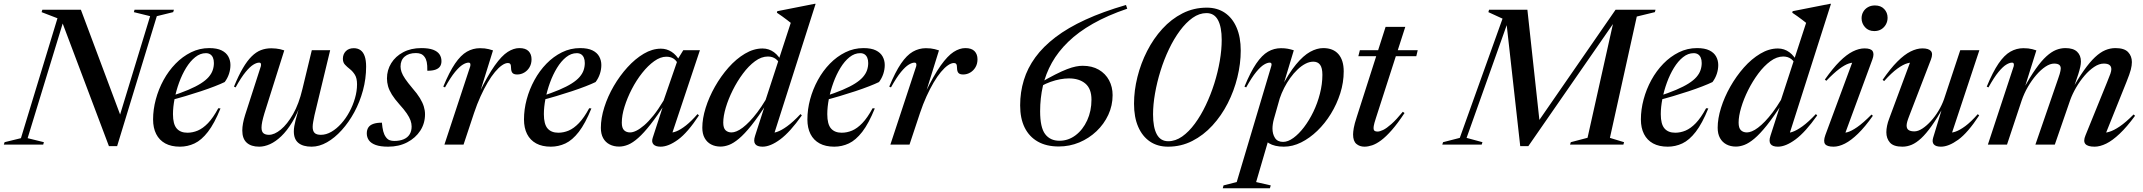

<svg xmlns="http://www.w3.org/2000/svg" viewBox="-55 -756 11204 1004"><path d="M584 -128 562.5 -122.5 730 -671.5 645 -692.5 648.5 -705H854.5L850.5 -692.5L765 -671.5L557.5 8H514.5L266 -651L281.5 -661.5L89.5 -33.5L174.5 -12.5L171 0H-35L-31 -12.5L54.5 -33.5L245.5 -660.5L162.5 -692.5L166.5 -705H368Z M1021.5 -478Q992 -478 965.8 -457Q939.5 -436 918.2 -401.2Q897 -366.5 881.5 -324Q866 -281.5 857.8 -238.5Q849.5 -195.5 849.5 -159Q849.5 -107 868.8 -84.5Q888 -62 925 -62Q952.5 -62 979.2 -73.2Q1006 -84.5 1032.8 -112.2Q1059.5 -140 1086.5 -190L1098 -189Q1066 -110 1032.2 -66.5Q998.5 -23 962.2 -6Q926 11 886 11Q840.5 11 809.2 -6Q778 -23 761.8 -55Q745.5 -87 745.5 -131.5Q745.5 -183.5 759.8 -236.5Q774 -289.5 800.2 -337.5Q826.5 -385.5 863 -423Q899.5 -460.5 944 -482.5Q988.5 -504.5 1039 -504.5Q1079.5 -504.5 1103.8 -492.5Q1128 -480.5 1139 -460.2Q1150 -440 1150 -416Q1150 -393 1142.5 -370Q1135 -347 1120 -327Q1099.5 -317 1067.2 -304.5Q1035 -292 996 -279Q957 -266 914.8 -253.5Q872.5 -241 831.5 -230.5L834.5 -251.5Q890 -269.5 929.5 -286.2Q969 -303 995 -319.5Q1021 -336 1036 -353.2Q1051 -370.5 1057.2 -388.8Q1063.5 -407 1063.5 -426.5Q1063.5 -443 1058.5 -454.5Q1053.5 -466 1044.2 -472Q1035 -478 1021.5 -478Z M1575.5 -493.5H1671.5L1589.5 -153.5Q1585.5 -134.5 1582.8 -119.2Q1580 -104 1580 -92.5Q1580 -71 1590 -61Q1600 -51 1623 -51Q1650.5 -51 1677.8 -66.8Q1705 -82.5 1729.2 -109.5Q1753.5 -136.5 1772 -170.8Q1790.5 -205 1801.2 -242.2Q1812 -279.5 1812 -315Q1812 -347 1800.8 -365Q1789.5 -383 1774.8 -394.5Q1760 -406 1749 -417.8Q1738 -429.5 1738 -448.5Q1738 -472.5 1753.2 -488.2Q1768.5 -504 1795 -504Q1815.5 -504 1830 -493.8Q1844.5 -483.5 1852 -462.2Q1859.5 -441 1859.5 -407.5Q1859.5 -344.5 1843 -283.5Q1826.5 -222.5 1797.8 -169.5Q1769 -116.5 1732.2 -75.8Q1695.5 -35 1655 -12Q1614.5 11 1574.5 11Q1529.5 11 1505.5 -8.5Q1481.5 -28 1481.5 -69Q1481.5 -82 1484 -96.8Q1486.5 -111.5 1491 -129L1517.5 -224H1522Q1500 -161.5 1472.8 -116.8Q1445.5 -72 1416 -43.8Q1386.5 -15.5 1357 -2.2Q1327.5 11 1300.5 11Q1258 11 1235 -10Q1212 -31 1212 -73.5Q1212 -108 1227 -155.5L1309 -409.5Q1311 -417.5 1309.2 -423Q1307.5 -428.5 1300 -428.5Q1287.5 -428.5 1270 -418Q1252.5 -407.5 1229.5 -379.8Q1206.5 -352 1177 -299L1168.5 -303Q1192 -360.5 1214.8 -399.2Q1237.5 -438 1260.8 -461Q1284 -484 1309.2 -493.8Q1334.5 -503.5 1363.5 -503.5Q1377 -503.5 1388 -502.2Q1399 -501 1409.5 -498.8Q1420 -496.5 1431.5 -492.5L1327.5 -163Q1320 -138 1316.2 -119.8Q1312.5 -101.5 1312.5 -89Q1312.5 -67.5 1322.8 -59.2Q1333 -51 1351.5 -51Q1380 -51 1413.5 -78.5Q1447 -106 1477.5 -159.2Q1508 -212.5 1526.5 -291Z M1942 -114.5Q1944.5 -87 1949 -69.5Q1953.5 -52 1962.5 -39.5Q1971.5 -27 1982.2 -23Q1993 -19 2006.5 -19Q2035.5 -19 2056 -27.8Q2076.5 -36.5 2087 -53.5Q2097.5 -70.5 2097.5 -94.5Q2097.5 -109.5 2091.8 -126Q2086 -142.5 2072 -163Q2058 -183.5 2033 -211Q2008.5 -238.5 1994.2 -261.5Q1980 -284.5 1974.2 -305Q1968.5 -325.5 1968.5 -346Q1968.5 -389.5 1990.8 -425.5Q2013 -461.5 2053.5 -483Q2094 -504.5 2148 -504.5Q2187 -504.5 2210 -495.8Q2233 -487 2243.2 -471.8Q2253.5 -456.5 2253.5 -436.5Q2253.5 -420 2246.2 -409Q2239 -398 2223 -392Q2207 -386 2179.5 -386Q2180 -415.5 2176.5 -431.8Q2173 -448 2165 -458.5Q2157 -469.5 2146.2 -474Q2135.5 -478.5 2120 -478.5Q2082.5 -478.5 2061 -460Q2039.5 -441.5 2039.5 -408Q2039.5 -394.5 2044.8 -379.2Q2050 -364 2063.5 -344Q2077 -324 2101.5 -295Q2126.5 -266.5 2140.8 -243Q2155 -219.5 2161.2 -199Q2167.5 -178.5 2167.5 -158.5Q2167.5 -111 2142.8 -72.8Q2118 -34.5 2074.5 -11.8Q2031 11 1975 11Q1934.5 11 1910 2.2Q1885.5 -6.5 1874.2 -22.2Q1863 -38 1863 -58.5Q1863 -77 1871.2 -89.5Q1879.5 -102 1897 -108.2Q1914.5 -114.5 1942 -114.5Z M2404 -409.5Q2406 -417 2404.2 -422.8Q2402.5 -428.5 2395 -428.5Q2382.5 -428.5 2365 -418Q2347.5 -407.5 2324.5 -379.8Q2301.5 -352 2272 -299L2263 -303Q2294.5 -379.5 2324.5 -423.5Q2354.5 -467.5 2386.5 -485.8Q2418.5 -504 2454.5 -504Q2468.5 -504 2479.5 -502.8Q2490.5 -501.5 2500.8 -499Q2511 -496.5 2523 -492.5L2451.5 -262.5L2449.5 -267.5Q2495.5 -362 2532 -413.2Q2568.5 -464.5 2599.8 -484.5Q2631 -504.5 2661 -504.5Q2693.5 -504.5 2709 -488.5Q2724.5 -472.5 2724.5 -446Q2724.5 -422.5 2714.2 -404.8Q2704 -387 2686.8 -376.8Q2669.5 -366.5 2649.5 -366.5Q2632.5 -366.5 2625.2 -374.2Q2618 -382 2617.5 -398.5Q2617.5 -415.5 2613.5 -421Q2609.5 -426.5 2601.5 -426.5Q2587 -426.5 2569.8 -414.5Q2552.5 -402.5 2533.2 -379.5Q2514 -356.5 2495 -324.2Q2476 -292 2457.8 -252Q2439.5 -212 2424 -165.5L2369 0H2269Z M2961 -478Q2931.5 -478 2905.2 -457Q2879 -436 2857.8 -401.2Q2836.5 -366.5 2821 -324Q2805.5 -281.5 2797.2 -238.5Q2789 -195.5 2789 -159Q2789 -107 2808.2 -84.5Q2827.5 -62 2864.5 -62Q2892 -62 2918.8 -73.2Q2945.5 -84.5 2972.2 -112.2Q2999 -140 3026 -190L3037.5 -189Q3005.5 -110 2971.8 -66.5Q2938 -23 2901.8 -6Q2865.5 11 2825.5 11Q2780 11 2748.8 -6Q2717.5 -23 2701.2 -55Q2685 -87 2685 -131.5Q2685 -183.5 2699.2 -236.5Q2713.5 -289.5 2739.8 -337.5Q2766 -385.5 2802.5 -423Q2839 -460.5 2883.5 -482.5Q2928 -504.5 2978.5 -504.5Q3019 -504.5 3043.2 -492.5Q3067.5 -480.5 3078.5 -460.2Q3089.5 -440 3089.5 -416Q3089.5 -393 3082 -370Q3074.5 -347 3059.5 -327Q3039 -317 3006.8 -304.5Q2974.5 -292 2935.5 -279Q2896.5 -266 2854.2 -253.5Q2812 -241 2771 -230.5L2774 -251.5Q2829.5 -269.5 2869 -286.2Q2908.5 -303 2934.5 -319.5Q2960.5 -336 2975.5 -353.2Q2990.5 -370.5 2996.8 -388.8Q3003 -407 3003 -426.5Q3003 -443 2998 -454.5Q2993 -466 2983.8 -472Q2974.5 -478 2961 -478Z M3358 -35 3417.5 -218 3425.5 -217.5Q3381 -149 3346 -104.5Q3311 -60 3282.5 -34.8Q3254 -9.5 3229.8 0.5Q3205.5 10.5 3182.5 10.5Q3154.5 10.5 3132.8 -0.8Q3111 -12 3099 -33.8Q3087 -55.5 3087 -87.5Q3087 -138 3105 -195Q3123 -252 3154.5 -306Q3186 -360 3226.2 -404.2Q3266.5 -448.5 3311.2 -475Q3356 -501.5 3401 -501.5Q3431 -501.5 3456.5 -485.2Q3482 -469 3501 -435.5L3492.5 -418Q3482 -440.5 3466.2 -450Q3450.5 -459.5 3429.5 -459.5Q3398.5 -459.5 3366 -436.2Q3333.5 -413 3303 -374.5Q3272.5 -336 3248.8 -290Q3225 -244 3210.8 -198.2Q3196.5 -152.5 3196.5 -114.5Q3196.5 -87 3208.2 -75.2Q3220 -63.5 3240 -63.5Q3254 -63.5 3272.5 -72.5Q3291 -81.5 3313.8 -101Q3336.5 -120.5 3362 -152.2Q3387.5 -184 3415 -230L3491 -449.5L3518 -493.5H3605L3455 -44L3443.5 -62.5Q3459.5 -60.5 3481.8 -69.2Q3504 -78 3532 -100Q3560 -122 3592.5 -159.5L3600 -152.5Q3540.5 -62 3490.2 -25.5Q3440 11 3399.5 11Q3373 11 3362 -1.2Q3351 -13.5 3358 -35Z M4032 -400.5Q4020 -434 4002.5 -447.2Q3985 -460.5 3960.5 -460.5Q3926.5 -460.5 3893 -435.8Q3859.5 -411 3829.8 -371Q3800 -331 3776.8 -284.5Q3753.5 -238 3740.2 -193.2Q3727 -148.5 3727 -115Q3727 -86.5 3739 -75Q3751 -63.5 3770.5 -63.5Q3782 -63.5 3796.8 -69.5Q3811.5 -75.5 3828.8 -88.5Q3846 -101.5 3865.2 -121.5Q3884.5 -141.5 3905.5 -169.2Q3926.5 -197 3948.5 -233.5L4080 -636.5Q4071 -644 4059.5 -652.5Q4048 -661 4034.8 -670.8Q4021.5 -680.5 4007.5 -689.5L4009.5 -697.5L4204.5 -736H4210L3988.5 -41.5L3967.5 -61Q3984 -58.5 4007.2 -66Q4030.5 -73.5 4061.2 -95.8Q4092 -118 4131 -159.5L4138 -152.5Q4076.5 -65.5 4025 -27.2Q3973.5 11 3932.5 11Q3904 11 3894 -3Q3884 -17 3893.5 -46L3949 -218L3956.5 -217.5Q3910.5 -145.5 3874.2 -100.2Q3838 -55 3809.2 -31Q3780.5 -7 3757 1.8Q3733.5 10.5 3713 10.5Q3685 10.5 3663.5 -0.8Q3642 -12 3629.8 -34Q3617.5 -56 3617.5 -88Q3617.5 -136 3635 -192Q3652.5 -248 3683.5 -302.8Q3714.5 -357.5 3754.5 -402.8Q3794.5 -448 3840.2 -475.2Q3886 -502.5 3932.5 -502.5Q3965.5 -502.5 3992.5 -482.8Q4019.5 -463 4039 -422.5Z M4443 -478Q4413.5 -478 4387.2 -457Q4361 -436 4339.8 -401.2Q4318.5 -366.5 4303 -324Q4287.5 -281.5 4279.2 -238.5Q4271 -195.5 4271 -159Q4271 -107 4290.2 -84.5Q4309.5 -62 4346.5 -62Q4374 -62 4400.8 -73.2Q4427.5 -84.5 4454.2 -112.2Q4481 -140 4508 -190L4519.5 -189Q4487.5 -110 4453.8 -66.5Q4420 -23 4383.8 -6Q4347.5 11 4307.5 11Q4262 11 4230.8 -6Q4199.5 -23 4183.2 -55Q4167 -87 4167 -131.5Q4167 -183.5 4181.2 -236.5Q4195.5 -289.5 4221.8 -337.5Q4248 -385.5 4284.5 -423Q4321 -460.5 4365.5 -482.5Q4410 -504.5 4460.5 -504.5Q4501 -504.5 4525.2 -492.5Q4549.5 -480.5 4560.5 -460.2Q4571.5 -440 4571.5 -416Q4571.5 -393 4564 -370Q4556.5 -347 4541.5 -327Q4521 -317 4488.8 -304.5Q4456.5 -292 4417.5 -279Q4378.5 -266 4336.2 -253.5Q4294 -241 4253 -230.5L4256 -251.5Q4311.5 -269.5 4351 -286.2Q4390.5 -303 4416.5 -319.5Q4442.5 -336 4457.5 -353.2Q4472.5 -370.5 4478.8 -388.8Q4485 -407 4485 -426.5Q4485 -443 4480 -454.5Q4475 -466 4465.8 -472Q4456.5 -478 4443 -478Z M4736 -409.5Q4738 -417 4736.2 -422.8Q4734.5 -428.5 4727 -428.5Q4714.5 -428.5 4697 -418Q4679.5 -407.5 4656.5 -379.8Q4633.5 -352 4604 -299L4595 -303Q4626.5 -379.5 4656.5 -423.5Q4686.5 -467.5 4718.5 -485.8Q4750.5 -504 4786.5 -504Q4800.5 -504 4811.5 -502.8Q4822.5 -501.5 4832.8 -499Q4843 -496.5 4855 -492.5L4783.5 -262.5L4781.5 -267.5Q4827.5 -362 4864 -413.2Q4900.5 -464.5 4931.8 -484.5Q4963 -504.5 4993 -504.5Q5025.5 -504.5 5041 -488.5Q5056.5 -472.5 5056.5 -446Q5056.5 -422.5 5046.2 -404.8Q5036 -387 5018.8 -376.8Q5001.5 -366.5 4981.5 -366.5Q4964.5 -366.5 4957.2 -374.2Q4950 -382 4949.5 -398.5Q4949.5 -415.5 4945.5 -421Q4941.5 -426.5 4933.5 -426.5Q4919 -426.5 4901.8 -414.5Q4884.5 -402.5 4865.2 -379.5Q4846 -356.5 4827 -324.2Q4808 -292 4789.8 -252Q4771.5 -212 4756 -165.5L4701 0H4601Z M5833 -730 5839.5 -710.5Q5736.5 -675.5 5660 -632Q5583.5 -588.5 5530.8 -537.2Q5478 -486 5445.5 -428Q5413 -370 5398.5 -306.5Q5384 -243 5384 -174.5Q5384 -89.5 5410.2 -54.8Q5436.5 -20 5485 -20Q5531.5 -20 5569.5 -48.8Q5607.5 -77.5 5630 -126.5Q5652.5 -175.5 5652.5 -235Q5652.5 -292 5620.5 -319Q5588.5 -346 5534.5 -346Q5513 -346 5488.5 -341.5Q5464 -337 5438.8 -328Q5413.5 -319 5390 -306L5377.5 -319Q5426.5 -348 5462.8 -366.2Q5499 -384.5 5525.2 -394.5Q5551.5 -404.5 5570.8 -408.2Q5590 -412 5606 -412Q5655.5 -412 5690.8 -391.5Q5726 -371 5744.5 -336.2Q5763 -301.5 5763 -258.5Q5763 -204 5740.5 -155.5Q5718 -107 5678.8 -69.8Q5639.5 -32.5 5588.8 -11.2Q5538 10 5481.5 10Q5417 10 5372 -15.5Q5327 -41 5303.2 -88.8Q5279.5 -136.5 5279.5 -205Q5279.5 -274 5298.8 -337Q5318 -400 5358.8 -456Q5399.5 -512 5464.5 -561.5Q5529.5 -611 5621 -653Q5712.5 -695 5833 -730Z M5974.5 -158Q5974.5 -90 5994 -53.8Q6013.5 -17.5 6054 -17.5Q6091.5 -17.5 6126.8 -42.2Q6162 -67 6193.2 -109.5Q6224.5 -152 6250.2 -206Q6276 -260 6294.8 -319.5Q6313.5 -379 6323.5 -437.5Q6333.5 -496 6333.5 -547Q6333.5 -615 6314 -651.2Q6294.5 -687.5 6254 -687.5Q6216.5 -687.5 6181.5 -662.8Q6146.5 -638 6115 -595.5Q6083.5 -553 6057.8 -499Q6032 -445 6013.5 -385.5Q5995 -326 5984.8 -267.5Q5974.5 -209 5974.5 -158ZM6255.5 -716Q6310 -716 6349.8 -689.2Q6389.5 -662.5 6411.2 -612.2Q6433 -562 6433 -491.5Q6433 -423 6415.5 -351.8Q6398 -280.5 6365 -215.8Q6332 -151 6285 -99.8Q6238 -48.5 6179.5 -18.8Q6121 11 6053 11Q5998 11 5958.2 -16Q5918.5 -43 5896.8 -93Q5875 -143 5875 -213.5Q5875 -282.5 5892.8 -353.5Q5910.5 -424.5 5943.5 -489.2Q5976.5 -554 6023.2 -605.2Q6070 -656.5 6128.5 -686.2Q6187 -716 6255.5 -716Z M6606.5 -134Q6602.5 -119.5 6600.8 -107Q6599 -94.5 6599 -84Q6599 -55 6612.2 -34.5Q6625.5 -14 6654.5 -14Q6680 -14 6708.5 -34.8Q6737 -55.5 6764 -91Q6791 -126.5 6812.8 -171.5Q6834.5 -216.5 6847.2 -266.5Q6860 -316.5 6860 -364.5Q6860 -401 6848 -417.2Q6836 -433.5 6812.5 -433.5Q6792 -433.5 6771 -422.5Q6750 -411.5 6729.8 -392.2Q6709.5 -373 6691.8 -348.2Q6674 -323.5 6660 -296Q6646 -268.5 6637 -241.5ZM6538.5 -55.5 6584 -45 6513.5 196 6590 213.5 6585.5 228.5H6339L6343 213.5L6412 196L6592.5 -409.5Q6595.5 -418 6593.5 -423.2Q6591.5 -428.5 6584.5 -428.5Q6572 -428.5 6554.5 -418Q6537 -407.5 6514 -379.8Q6491 -352 6461.5 -299L6452.5 -303Q6484 -379.5 6514 -423.5Q6544 -467.5 6575.5 -485.8Q6607 -504 6643.5 -504Q6663.5 -504 6678.5 -501.2Q6693.5 -498.5 6710.5 -493L6649 -289L6642 -291.5Q6683.5 -372.5 6722 -419Q6760.5 -465.5 6796 -485Q6831.5 -504.5 6864.5 -504.5Q6916.5 -504.5 6944 -472.8Q6971.5 -441 6971.5 -383Q6971.5 -325 6953.5 -268.2Q6935.5 -211.5 6904.5 -161Q6873.5 -110.5 6833.5 -72Q6793.5 -33.5 6748.8 -11.2Q6704 11 6658.5 11Q6610 11 6580.2 -7.2Q6550.5 -25.5 6538.5 -55.5Z M7048 -462 7056 -493.5H7358.5L7351 -462ZM7140 -139Q7135 -123.5 7132.2 -113.5Q7129.5 -103.5 7128.5 -97Q7127.5 -90.5 7127.5 -86Q7127.5 -76 7132.8 -72Q7138 -68 7148 -68Q7160 -68 7177.8 -76.5Q7195.5 -85 7221 -107.5Q7246.5 -130 7280.5 -171.5L7289.5 -165Q7253.5 -110.5 7223.2 -76Q7193 -41.5 7167.5 -22.5Q7142 -3.5 7120.2 3.8Q7098.5 11 7080 11Q7055 11 7037.8 -3.5Q7020.5 -18 7020.5 -53Q7020.5 -65.5 7024 -86.5Q7027.5 -107.5 7040.5 -147L7190.5 -615.5H7293.5Z M7839.5 -668.5 7614 -35 7697 -12.5 7693 0H7487L7491 -12.5L7578.5 -35L7802 -658.5L7728 -692.5L7731.5 -705H7932L7998 -98.5L7970.5 -94L8393 -705H8425L8420 -689L7937 8H7894.5L7820.5 -654.5ZM8396 -705H8602L8598.5 -692.5L8504 -669.5L8363.5 -35L8437.5 -12.5L8434 0H8155L8159 -12.5L8246.5 -35.5Z M8801.5 -478Q8772 -478 8745.8 -457Q8719.5 -436 8698.2 -401.2Q8677 -366.5 8661.5 -324Q8646 -281.5 8637.8 -238.5Q8629.5 -195.5 8629.5 -159Q8629.5 -107 8648.8 -84.5Q8668 -62 8705 -62Q8732.5 -62 8759.2 -73.2Q8786 -84.5 8812.8 -112.2Q8839.5 -140 8866.5 -190L8878 -189Q8846 -110 8812.2 -66.5Q8778.5 -23 8742.2 -6Q8706 11 8666 11Q8620.5 11 8589.2 -6Q8558 -23 8541.8 -55Q8525.5 -87 8525.5 -131.5Q8525.5 -183.5 8539.8 -236.5Q8554 -289.5 8580.2 -337.5Q8606.5 -385.5 8643 -423Q8679.5 -460.5 8724 -482.5Q8768.5 -504.5 8819 -504.5Q8859.5 -504.5 8883.8 -492.5Q8908 -480.5 8919 -460.2Q8930 -440 8930 -416Q8930 -393 8922.5 -370Q8915 -347 8900 -327Q8879.5 -317 8847.2 -304.5Q8815 -292 8776 -279Q8737 -266 8694.8 -253.5Q8652.5 -241 8611.5 -230.5L8614.5 -251.5Q8670 -269.5 8709.5 -286.2Q8749 -303 8775 -319.5Q8801 -336 8816 -353.2Q8831 -370.5 8837.2 -388.8Q8843.5 -407 8843.5 -426.5Q8843.5 -443 8838.5 -454.5Q8833.5 -466 8824.2 -472Q8815 -478 8801.5 -478Z M9341.5 -400.5Q9329.5 -434 9312 -447.2Q9294.5 -460.5 9270 -460.5Q9236 -460.5 9202.5 -435.8Q9169 -411 9139.2 -371Q9109.5 -331 9086.2 -284.5Q9063 -238 9049.8 -193.2Q9036.5 -148.5 9036.5 -115Q9036.5 -86.5 9048.5 -75Q9060.5 -63.5 9080 -63.5Q9091.5 -63.5 9106.2 -69.5Q9121 -75.5 9138.2 -88.5Q9155.5 -101.5 9174.8 -121.5Q9194 -141.5 9215 -169.2Q9236 -197 9258 -233.5L9389.5 -636.5Q9380.5 -644 9369 -652.5Q9357.5 -661 9344.2 -670.8Q9331 -680.5 9317 -689.5L9319 -697.5L9514 -736H9519.5L9298 -41.5L9277 -61Q9293.5 -58.5 9316.8 -66Q9340 -73.5 9370.8 -95.8Q9401.5 -118 9440.5 -159.5L9447.5 -152.5Q9386 -65.5 9334.5 -27.2Q9283 11 9242 11Q9213.5 11 9203.5 -3Q9193.5 -17 9203 -46L9258.5 -218L9266 -217.5Q9220 -145.5 9183.8 -100.2Q9147.5 -55 9118.8 -31Q9090 -7 9066.5 1.8Q9043 10.5 9022.5 10.5Q8994.5 10.5 8973 -0.8Q8951.5 -12 8939.2 -34Q8927 -56 8927 -88Q8927 -136 8944.5 -192Q8962 -248 8993 -302.8Q9024 -357.5 9064 -402.8Q9104 -448 9149.8 -475.2Q9195.5 -502.5 9242 -502.5Q9275 -502.5 9302 -482.8Q9329 -463 9348.5 -422.5Z M9490 -49.5 9638 -449 9653 -428Q9635 -431 9613.2 -424Q9591.5 -417 9562.8 -395.5Q9534 -374 9495 -333.5L9487.5 -340Q9529 -399 9565.2 -435Q9601.5 -471 9633.8 -487Q9666 -503 9695 -503Q9728.5 -503 9737.5 -488.2Q9746.5 -473.5 9736 -445L9587.5 -42L9567.5 -63Q9582.5 -59 9603.8 -64.2Q9625 -69.5 9656.2 -91Q9687.5 -112.5 9731.5 -157L9738.5 -150.5Q9697.5 -92.5 9661 -57Q9624.5 -21.5 9592.5 -5.2Q9560.5 11 9533 11Q9498.5 11 9488.5 -3Q9478.5 -17 9490 -49.5ZM9679.5 -660.5Q9679.5 -679 9688.2 -694.2Q9697 -709.5 9712.8 -718.5Q9728.5 -727.5 9749.5 -727.5Q9780 -727.5 9797.8 -708.8Q9815.5 -690 9815.5 -663.5Q9815.5 -644.5 9807 -628.8Q9798.5 -613 9783 -603.2Q9767.5 -593.5 9746 -593.5Q9715.5 -593.5 9697.5 -613.8Q9679.5 -634 9679.5 -660.5Z M10053.5 -35 10103.5 -199.5 10108 -197Q10074 -137 10045.5 -97Q10017 -57 9991.5 -33.2Q9966 -9.5 9942 0.8Q9918 11 9893 11Q9846.5 11 9827.8 -10.5Q9809 -32 9809 -64.5Q9809 -80 9812.8 -98.5Q9816.5 -117 9824 -136L9941 -451L9958 -427.5Q9942 -431.5 9919.5 -425.2Q9897 -419 9866.8 -397.2Q9836.5 -375.5 9797.5 -332L9789.5 -338.5Q9830.5 -398 9866.8 -434.2Q9903 -470.5 9935.8 -486.8Q9968.5 -503 9997.5 -503Q10030 -503 10042 -489.2Q10054 -475.5 10042 -444L9928 -148Q9921.5 -131.5 9918.2 -119.5Q9915 -107.5 9915 -99.5Q9915 -83 9925.5 -76Q9936 -69 9955.5 -69Q9975 -69 9997.5 -83.8Q10020 -98.5 10042 -122.8Q10064 -147 10082 -177Q10100 -207 10110.5 -237L10195.5 -493.5H10295.5L10146 -42.5L10129 -62.5Q10145.5 -59.5 10168.8 -67Q10192 -74.5 10221.8 -96.5Q10251.5 -118.5 10287 -159L10294.5 -152.5Q10235 -61.5 10184.8 -25.2Q10134.5 11 10094.5 11Q10068 11 10057.5 -0.8Q10047 -12.5 10053.5 -35Z M10950 -42 10932.5 -62Q10950 -59.5 10974 -66.5Q10998 -73.5 11029.8 -95Q11061.5 -116.5 11102 -157.5L11109.5 -150.5Q11067 -92.5 11029.2 -56.8Q10991.5 -21 10958.8 -5Q10926 11 10898 11Q10862 11 10849.8 -3.2Q10837.5 -17.5 10850.5 -48.5L10963 -325.5Q10976 -357 10980.8 -371Q10985.5 -385 10985.5 -394Q10985.5 -408.5 10976 -416Q10966.5 -423.5 10946 -423.5Q10921.5 -423.5 10895.5 -406Q10869.5 -388.5 10845.2 -360.2Q10821 -332 10801.5 -298.5Q10782 -265 10770.5 -233L10690 0H10588.5L10708 -346.5Q10713 -360 10715.5 -369.2Q10718 -378.5 10719.5 -385.5Q10721 -392.5 10721 -397.5Q10721 -411.5 10712.2 -417.5Q10703.5 -423.5 10686.5 -423.5Q10665.5 -423.5 10641.2 -407.5Q10617 -391.5 10593 -363.8Q10569 -336 10549 -301.5Q10529 -267 10516.5 -230L10440 0H10340L10475 -409.5Q10477 -417 10475.2 -422.8Q10473.5 -428.5 10466 -428.5Q10453.5 -428.5 10436 -418Q10418.5 -407.5 10395.5 -379.8Q10372.5 -352 10343 -299L10334 -303Q10365.5 -379.5 10395.5 -423.5Q10425.5 -467.5 10457.5 -485.8Q10489.5 -504 10525.5 -504Q10539.5 -504 10550.5 -502.8Q10561.5 -501.5 10571.8 -499Q10582 -496.5 10593.5 -492.5L10530 -290L10525.5 -290.5Q10561 -354.5 10590.5 -396.2Q10620 -438 10646 -461.5Q10672 -485 10696.2 -494.8Q10720.5 -504.5 10745.5 -504.5Q10786.5 -504.5 10806.5 -485.5Q10826.5 -466.5 10826.5 -434.5Q10826.5 -421.5 10823 -405.5Q10819.5 -389.5 10812.5 -367.5L10782.5 -279H10774.5Q10811 -344 10842 -387.8Q10873 -431.5 10900.2 -457Q10927.5 -482.5 10953.5 -493.5Q10979.5 -504.5 11007 -504.5Q11053.5 -504.5 11073.2 -483.5Q11093 -462.5 11093 -431.5Q11093 -414 11087.5 -392.2Q11082 -370.5 11064.5 -327Z"/></svg>

Font: Newsreader 60pt Medium
Style: Italic
Weight: 500
Italic angle: -17°
Designer: Hugues Gentile
Foundry: Production Type
Version: Version 1.003